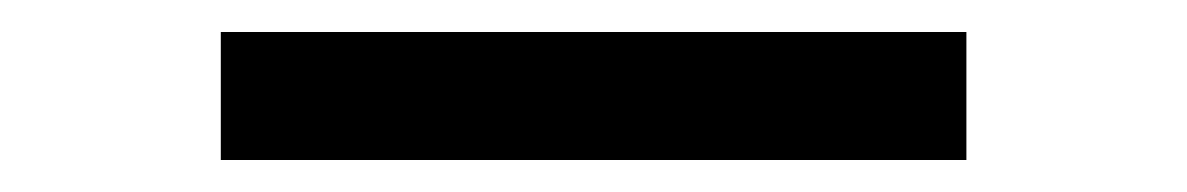

<svg xmlns="http://www.w3.org/2000/svg" viewBox="-20 -20 742 120"><path d="M584 80V0H118V80Z"/></svg>

Font: Be Vietnam Pro
Style: Regular
Weight: 400
Designer: Lam Bao, Tony Le, Vietanh Nguyen
Foundry: Yellow Type Foundry
Version: Version 1.002